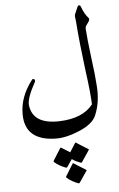

<svg xmlns="http://www.w3.org/2000/svg" viewBox="-69 -797 740 1197"><g transform="rotate(-5 301.5 -198.5)"><path d="M463 -744Q466 -751 473 -751Q480 -751 483 -742Q501 -693 524 -669Q533 -660 523 -645Q518 -638 514 -632Q510 -626 507 -622Q501 -615 501 -602Q503 -569 508 -523.5Q513 -478 520 -420Q528 -362 532.5 -317.5Q537 -273 539 -241Q547 -139 512 -58Q491 -7 407 29Q322 65 257 64Q64 61 63 -104Q62 -213 139 -313Q144 -320 150 -318Q157 -316 158 -311Q160 -304 156 -298Q103 -202 107 -159Q121 -36 290 -42Q435 -47 499 -129Q498 -161 492.5 -216.5Q487 -272 476 -352Q466 -432 458 -507Q450 -582 445 -652L441 -686Q441 -694 444 -700ZM311 248Q309 251 303 250Q284 243 266 233Q248 223 232 209Q228 205 231 200L279 124Q281 121 288 126Q291 128 303.5 135.5Q316 143 338 157L373 102Q376 97 383 103Q387 106 404.5 117Q422 128 453 147Q457 150 454 153L405 226Q403 229 398 227Q397 227 397 227Q383 222 369.5 215.5Q356 209 344 200ZM380 352Q378 355 372 354Q353 347 335 337Q317 327 301 313Q297 309 300 304L347 228Q350 224 357 230Q361 233 378.5 244Q396 255 427 274Q432 277 429 280Z"/></g></svg>

Font: Amiri
Style: Regular
Weight: 400
Designer: Khaled Hosny
Version: Version 0.114